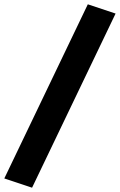

<svg xmlns="http://www.w3.org/2000/svg" viewBox="-86 -790 557 892"><path d="M63 82 -66 39 322 -770 451 -727Z"/></svg>

Font: Nunito Sans 8pt Black
Style: Italic
Weight: 900
Italic angle: -9°
Version: Version 3.101;gftools[0.9.27]